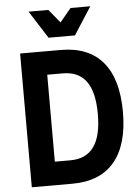

<svg xmlns="http://www.w3.org/2000/svg" viewBox="-66 -1094 832 1144"><g transform="rotate(-5 350.0 -522.0)"><path d="M77 0V-800H320Q486 -800 571.5 -698.5Q657 -597 657 -400Q657 -204 571.5 -102Q486 0 320 0ZM227 -140H320Q414 -140 460.5 -204.5Q507 -269 507 -400Q507 -532 460.5 -596Q414 -660 320 -660H227ZM518 -1044 412 -879H254L149 -1044H267L374 -914H292L400 -1044Z"/></g></svg>

Font: Martian Mono SemiExpanded SemiBold
Style: Regular
Weight: 600
Monospace: yes
Version: Version 0.930